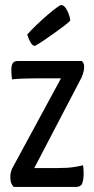

<svg xmlns="http://www.w3.org/2000/svg" viewBox="-20 -742 375 762"><path d="M34 0Q34 0 27.5 -9.5Q21 -19 21 -40Q21 -49 22.5 -56Q24 -63 27 -71L222 -431H119Q91 -431 67.5 -430Q44 -429 28 -427Q26 -439 25.5 -449Q25 -459 25 -465Q25 -483 31 -491.5Q37 -500 51 -500H305Q305 -500 309.5 -494Q314 -488 314 -475Q314 -469 312 -459.5Q310 -450 304 -435L116 -75H204Q246 -75 270 -78.5Q294 -82 309 -86Q311 -79 311.5 -68Q312 -57 312 -50Q311 -25 305.5 -12.5Q300 0 280 0ZM119 -560Q110 -560 103 -571Q96 -582 92 -593.5Q88 -605 88 -605Q105 -624 126.5 -644.5Q148 -665 169 -683Q190 -701 204.5 -711.5Q219 -722 222 -722Q236 -722 246.5 -700.5Q257 -679 259 -661Q254 -654 236 -640.5Q218 -627 196 -611Q174 -595 153 -581Q132 -567 119 -560Z"/></svg>

Font: Yanone Kaffeesatz ExtraLight
Style: Regular
Weight: 400
Version: Version 2.003